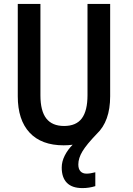

<svg xmlns="http://www.w3.org/2000/svg" viewBox="-20 -734 683 983"><path d="M544 -714V-241Q544 -113 475 -48Q423 6 402 41Q381 76 381 108Q381 131 392 143Q403 155 423 155Q442 155 468 148V219Q436 229 402 229Q349 229 322.5 202Q296 175 296 124Q296 93 311.5 62.5Q327 32 352 7Q330 10 306 10Q192 10 131.5 -55Q71 -120 71 -241V-714H187V-246Q187 -166 217 -127.5Q247 -89 308 -89Q370 -89 399 -128Q428 -167 428 -247V-714Z"/></svg>

Font: Noto Sans Display Medium Narrow
Style: Regular
Weight: 500
Width: 4
Designer: Monotype Design team
Foundry: Monotype Imaging Inc.
Version: Version 1.000